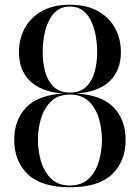

<svg xmlns="http://www.w3.org/2000/svg" viewBox="-20 -780 590 810"><path d="M275 10Q154.5 10 97.2 -45Q40 -100 40 -190Q40 -274.5 90.5 -326.8Q141 -379 247 -385.5Q155 -392 107.5 -437.5Q60 -483 60 -560Q60 -615 84.2 -660.5Q108.5 -706 156.5 -733Q204.5 -760 275 -760Q345.5 -760 393.5 -733Q441.5 -706 465.8 -660.5Q490 -615 490 -560Q490 -483 442.5 -437.5Q395 -392 303 -385.5Q409 -379 459.5 -326.8Q510 -274.5 510 -190Q510 -100 453 -45Q396 10 275 10ZM275 2.5Q324.5 2.5 354.2 -26Q384 -54.5 397 -98.8Q410 -143 410 -190Q410 -237 397 -280.8Q384 -324.5 354.2 -352.8Q324.5 -381 275 -381Q225.5 -381 196 -352.8Q166.5 -324.5 153.2 -280.8Q140 -237 140 -190Q140 -143 153.2 -98.8Q166.5 -54.5 196 -26Q225.5 2.5 275 2.5ZM275 -389.5Q319.5 -389.5 344.5 -414.8Q369.5 -440 379.8 -479Q390 -518 390 -560Q390 -591.5 384.5 -625.2Q379 -659 366 -687.8Q353 -716.5 330.8 -734.5Q308.5 -752.5 275 -752.5Q241.5 -752.5 219.2 -734.5Q197 -716.5 184 -687.8Q171 -659 165.5 -625.2Q160 -591.5 160 -560Q160 -518 170.2 -479Q180.5 -440 205.5 -414.8Q230.5 -389.5 275 -389.5Z"/></svg>

Font: Bodoni Moda 28pt
Style: Regular
Weight: 400
Designer: Owen Earl
Foundry: indestructible type
Version: Version 2.005